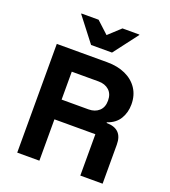

<svg xmlns="http://www.w3.org/2000/svg" viewBox="-158 -1006 993 1120"><g transform="rotate(20 339.0 -445.5)"><path d="M79.2 0V-675H392.5Q456.7 -675 505.4 -652.9Q554.2 -630.8 581.7 -589.6Q609.2 -548.3 609.2 -491.7Q609.2 -441.7 585.4 -402.1Q561.7 -362.5 510 -345V-340.8Q559.2 -340.8 584.2 -316.2Q609.2 -291.7 609.2 -242.5V0H470.8V-256.7H216.7V0ZM216.7 -379.2H383.3Q423.3 -379.2 448.3 -401.7Q473.3 -424.2 473.3 -465.8Q473.3 -507.5 448.3 -530Q423.3 -552.5 383.3 -552.5H216.7ZM269.2 -737.5 153.3 -887.5V-890.8H260L334.2 -822.5L408.3 -890.8H513.3V-887.5L399.2 -737.5Z"/></g></svg>

Font: Funnel Sans
Style: Bold
Weight: 700
Designer: NORD ID, Kristian Moeller
Foundry: Dicotype
Version: Version 1.000